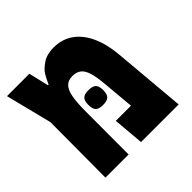

<svg xmlns="http://www.w3.org/2000/svg" viewBox="-160 -767 918 918"><g transform="rotate(-45 299.0 -308.0)"><path d="M517.5 -369 550 0H295.5L282 -157H384.5L370 -317.5Q365.5 -369.5 356.5 -399.2Q347.5 -429 330.8 -442.2Q314 -455.5 286 -455.5Q258.5 -455.5 242.2 -439.5Q226 -423.5 219 -388Q212 -352.5 212 -291.5L211.5 0H55L56.5 -374L-2.5 -608.5H149L172.5 -508.5L177 -506Q190 -535.5 202.2 -555.5Q214.5 -575.5 244 -595.5Q273.5 -615.5 319.5 -615.5Q376.5 -615.5 418.8 -585.5Q461 -555.5 486 -500.2Q511 -445 517.5 -369ZM243 -303.5Q243 -331 254.2 -342.2Q265.5 -353.5 292.5 -353.5Q320.5 -353.5 332 -342.2Q343.5 -331 343.5 -303.5Q343.5 -276 332 -264.8Q320.5 -253.5 292.5 -253.5Q265.5 -253.5 254.2 -264.8Q243 -276 243 -303.5Z"/></g></svg>

Font: JuliaMono Black
Style: Italic
Weight: 900
Italic angle: -9°
Monospace: yes
Designer: cormullion
Foundry: corm
Version: Version 0.057; ttfautohint (v1.8.4)